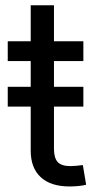

<svg xmlns="http://www.w3.org/2000/svg" viewBox="-20 -689 362 714"><path d="M290 -366.2V-292.5H8.8V-366.2ZM290 -535.6V-461.9H8.8V-535.6ZM94.2 -669.4H180.7V-136.2Q180.7 -101.6 194.6 -86.4Q208.5 -71.3 242.2 -71.3Q251.5 -71.3 264.4 -72.5Q277.3 -73.7 288.1 -75.2L300.3 -2Q287.1 1.5 270.5 2.9Q253.9 4.4 238.3 4.4Q168.9 4.4 131.6 -30Q94.2 -64.5 94.2 -128.4Z"/></svg>

Font: Inter 20pt
Style: Regular
Weight: 400
Version: Version 4.001;git-66647c0bb